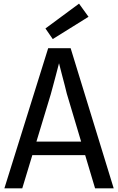

<svg xmlns="http://www.w3.org/2000/svg" viewBox="-20 -1032 647 1052"><path d="M4 0 244 -768H367L603 0H501L346 -519Q342 -536 335 -563.5Q328 -591 320 -620.5Q312 -650 305.5 -677Q299 -704 294 -722H313Q308 -704 301 -676.5Q294 -649 286 -619Q278 -589 270.5 -561Q263 -533 258 -515L102 0ZM133 -182V-256H468V-182ZM269 -818 229 -876 413 -1012 465 -940Z"/></svg>

Font: Yaldevi ExtraLight Medium
Style: Regular
Weight: 500
Version: Version 1.100